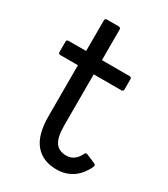

<svg xmlns="http://www.w3.org/2000/svg" viewBox="-171 -751 738 842"><g transform="rotate(30 198.5 -330.0)"><path d="M107 -175V-433H18Q8 -433 8 -443V-495Q8 -505 18 -505H107V-660Q107 -670 117 -670H176Q187 -670 187 -660V-505H327Q337 -505 337 -495V-443Q337 -433 327 -433H187V-173Q187 -116 204.5 -90Q222 -64 260 -64Q303 -64 325 -110Q330 -120 339 -115L384 -96Q394 -91 388 -79Q344 10 253 10Q183 10 145 -35.5Q107 -81 107 -175Z"/></g></svg>

Font: LINE Seed Sans KR Regular
Style: Regular
Weight: 400
Designer: LINE VX Design & Sandoll Inc & Dalton Maag Ltd
Foundry: Sandoll Inc.
Version: Version 1.000